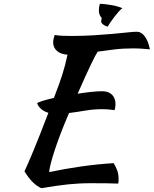

<svg xmlns="http://www.w3.org/2000/svg" viewBox="-20 -903 804 1004"><path d="M514 -426Q547 -426 565.5 -408Q584 -390 584 -358Q584 -350 582.5 -341.5Q581 -333 579 -327Q566 -329 550 -330.5Q534 -332 512 -332Q469 -332 425 -324.5Q381 -317 341 -312Q318 -259 299 -209.5Q280 -160 266.5 -119Q253 -78 245.5 -48Q238 -18 237 -3Q318 -20 400.5 -32Q483 -44 574 -50Q585 -33 592.5 -13Q600 7 600 30Q600 36 600 43Q600 50 598 57Q570 56 539 55.5Q508 55 458 55Q425 55 395.5 56.5Q366 58 336 61Q306 64 272.5 69Q239 74 197 81Q151 63 108 -7Q125 -43 155.5 -116.5Q186 -190 233 -313Q188 -327 174 -363Q179 -368 203 -375.5Q227 -383 262 -391Q277 -430 287.5 -459Q298 -488 306 -513.5Q314 -539 320.5 -563.5Q327 -588 333 -617Q298 -619 278 -636.5Q258 -654 258 -682Q258 -690 260.5 -701Q263 -712 266 -720Q286 -717 304.5 -716Q323 -715 353 -715Q416 -715 471 -718.5Q526 -722 570.5 -726Q615 -730 647 -733.5Q679 -737 696 -737Q719 -737 737 -713Q755 -689 764 -645Q733 -648 713.5 -649Q694 -650 679 -650Q624 -650 578.5 -644.5Q533 -639 491 -633Q485 -624 477.5 -610Q470 -596 458 -571Q446 -546 428.5 -508Q411 -470 386 -413Q424 -419 457.5 -422.5Q491 -426 514 -426ZM509 -791Q509 -797 512 -809Q497 -824 497 -849Q497 -865 502 -883Q514 -883 531 -881Q548 -879 565 -876Q582 -873 597 -868.5Q612 -864 620 -860Q612 -855 600.5 -842Q589 -829 577.5 -814Q566 -799 556.5 -785Q547 -771 544 -764Q531 -766 520 -774.5Q509 -783 509 -791Z"/></svg>

Font: Sweet Mavka Script
Style: Regular
Weight: 500
Designer: Pablo Impallari/Anastassiya Vishnevskaya
Foundry: Pablo Impallari/ Anastassiya Vishnevskaya
Version: Version 2.0/www.impallari.com/   behance.net/sweetcherry